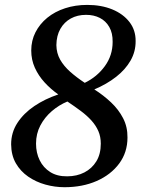

<svg xmlns="http://www.w3.org/2000/svg" viewBox="-20 -772 604 802"><path d="M249.5 10Q209 10 169.5 -1Q130 -12 97.8 -34.2Q65.5 -56.5 46.2 -90Q27 -123.5 26.5 -169Q26.5 -218.5 52.8 -258.8Q79 -299 123.5 -329Q168 -359 223.5 -377.5Q191.5 -400 166 -428Q140.5 -456 125.5 -489.2Q110.5 -522.5 110.5 -561Q110.5 -602.5 128.2 -637.2Q146 -672 177.5 -697.8Q209 -723.5 251.8 -737.5Q294.5 -751.5 344.5 -751.5Q403 -751.5 448.8 -732.8Q494.5 -714 520.8 -680Q547 -646 546.5 -600.5Q547 -557 525.5 -519.2Q504 -481.5 465 -451Q426 -420.5 374 -398.5Q412.5 -374 444 -344.2Q475.5 -314.5 494.2 -278.2Q513 -242 512.5 -197.5Q512.5 -135.5 477.8 -88.8Q443 -42 383.8 -16Q324.5 10 249.5 10ZM334 -426Q385.5 -451 418 -495.8Q450.5 -540.5 450.5 -597Q451 -634 436.5 -659.2Q422 -684.5 397 -697.2Q372 -710 339.5 -710Q303.5 -710 275.8 -694.8Q248 -679.5 232 -651.2Q216 -623 215.5 -583.5Q216 -550 231.2 -523Q246.5 -496 273.2 -472.2Q300 -448.5 334 -426ZM260.5 -35.5Q301 -35.5 332.5 -51.8Q364 -68 382.5 -98.2Q401 -128.5 401 -172Q401 -201 390.8 -224.5Q380.5 -248 361.8 -268.8Q343 -289.5 317.5 -308.5Q292 -327.5 261.5 -348Q226.5 -333.5 196.5 -307.8Q166.5 -282 148.5 -247.8Q130.5 -213.5 130.5 -172Q130.5 -133.5 145.8 -102.5Q161 -71.5 190 -53.2Q219 -35 260.5 -35.5Z"/></svg>

Font: Merriweather 48pt Medium
Style: Italic
Weight: 500
Italic angle: -7.8°
Version: Version 2.101